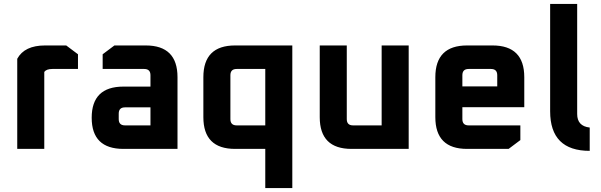

<svg xmlns="http://www.w3.org/2000/svg" viewBox="-20 -760 3070 980"><path d="M68 0V-460Q105 -528 210 -528H318L378 -483V-408H247Q217 -408 206 -393V0Z M610 0Q448 0 448 -159Q448 -318 610 -318H748V-376Q748 -408 716 -408H504V-483L564 -528H724Q886 -528 886 -366V0ZM586 -152Q586 -120 618 -120H748V-212H618Q586 -212 586 -180Z M1018 -162V-366Q1018 -528 1180 -528H1472V200H1334V0H1180Q1018 0 1018 -162ZM1156 -152Q1156 -120 1188 -120H1334V-408H1188Q1156 -408 1156 -376Z M1612 -162V-528H1750V-152Q1750 -120 1782 -120H1928V-528H2066V0H1774Q1612 0 1612 -162Z M2202 -162V-366Q2202 -528 2364 -528H2494Q2656 -528 2656 -366V-213H2340V-152Q2340 -120 2372 -120H2636V-45L2576 0H2364Q2202 0 2202 -162ZM2340 -319H2518V-376Q2518 -408 2486 -408H2372Q2340 -408 2340 -376Z M2788 -192V-740H2926V-178Q2926 -116 2990 -109V10Q2788 10 2788 -192Z"/></svg>

Font: Oxanium
Style: Bold
Weight: 700
Designer: Severin Meyer
Version: Version 2.000